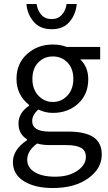

<svg xmlns="http://www.w3.org/2000/svg" viewBox="-20 -722 544 966"><path d="M116 -17V-21Q73 -48 73 -100Q73 -154 126 -190V-194Q63 -245 63 -325Q63 -402 116 -450Q169 -498 246 -498Q284 -498 315 -486H484V-423H384Q424 -385 424 -323Q424 -247 373 -200.5Q322 -154 246 -154Q207 -154 173 -171Q142 -144 142 -113Q142 -60 228 -60H322Q408 -60 450 -32Q492 -4 492 56Q492 126 424 175Q356 224 246 224Q155 224 100 189.5Q45 155 45 93Q45 31 116 -17ZM113 -702H164Q169 -669 188 -647.5Q207 -626 240 -626Q272 -626 291.5 -648Q311 -670 315 -702H366Q362 -651 330.5 -613Q299 -575 240 -575Q181 -575 149 -613Q117 -651 113 -702ZM117 82Q117 121 154.5 144Q192 167 258 167Q325 167 368.5 137.5Q412 108 412 68Q412 35 387.5 21.5Q363 8 314 8H230Q195 8 167 0Q117 36 117 82ZM172.5 -407.5Q143 -377 143 -325Q143 -273 173 -241Q203 -209 246 -209Q289 -209 319 -241Q349 -273 349 -325Q349 -377 319.5 -407.5Q290 -438 246 -438Q202 -438 172.5 -407.5Z"/></svg>

Font: RibengUni
Style: Regular
Weight: 400
Designer: (1) Dr. Andrew Glass (Program Manager at Microsoft Corporation)
(2) Bivuti Chakma (Suz Moriz)
(3) Paul D. Hunt (Adobe Co
Foundry: Bivuti Chakma and Jyoti Chakma
Version: Version 1.2020